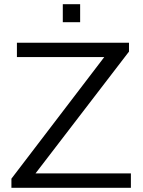

<svg xmlns="http://www.w3.org/2000/svg" viewBox="-20 -888 676 908"><path d="M34 0V-43L473 -618H60V-686H590V-644L148 -68H599V0ZM277 -783V-868H359V-783Z"/></svg>

Font: Archivo SemiBold Light
Style: Regular
Weight: 300
Version: Version 2.001